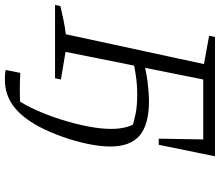

<svg xmlns="http://www.w3.org/2000/svg" viewBox="-84 -617 899 785"><g transform="rotate(90 365.5 -224.5)"><path d="M-7 0 -2 -22Q28 -29 57 -35Q86 -41 113 -44L235 -609L119 -630L124 -654H612L565 -424H540L543 -606H298L185 -43L298 -24L293 0ZM299 205Q291 205 280 204.5Q269 204 259 202L271 142Q339 146 411 142L380 156Q401 126 422.5 78.5Q444 31 461.5 -24Q479 -79 489.5 -132.5Q500 -186 500 -229Q500 -262 493.5 -288Q487 -314 476 -330L498 -313Q471 -323 438 -329.5Q405 -336 360 -336Q318 -336 279 -330Q240 -324 205 -316L214 -359Q264 -373 308.5 -378.5Q353 -384 388 -384Q482 -384 527 -346Q572 -308 572 -226Q572 -186 561.5 -134.5Q551 -83 532 -30Q513 23 491 65Q452 137 405.5 171Q359 205 299 205Z"/></g></svg>

Font: Piazzolla 8pt ExtraLight
Style: Italic
Weight: 250
Italic angle: -11.3°
Designer: Juan Pablo del Peral
Foundry: Huerta Tipografica
Version: Version 2.001